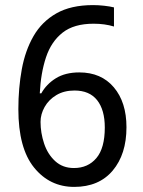

<svg xmlns="http://www.w3.org/2000/svg" viewBox="-20 -722 560 753"><path d="M52 -294Q52 -377 65.5 -450.5Q79 -524 111.5 -580.5Q144 -637 201 -669.5Q258 -702 345 -702Q366 -702 388.5 -699.5Q411 -697 427 -693V-618Q391 -629 347 -629Q270 -629 225.5 -594Q181 -559 160.5 -497.5Q140 -436 136 -356H142Q162 -392 199 -415Q236 -438 291 -438Q377 -438 426.5 -379.5Q476 -321 476 -223Q476 -117 422 -53Q368 11 271 11Q175 11 113.5 -65Q52 -141 52 -294ZM270 -63Q325 -63 358 -102Q391 -141 391 -222Q391 -291 361 -329Q331 -367 272 -367Q231 -367 201 -349Q171 -331 155 -302.5Q139 -274 139 -244Q139 -201 153 -159Q167 -117 196.5 -90Q226 -63 270 -63Z"/></svg>

Font: Noto Sans Kannada SemiCondensed
Style: Regular
Weight: 400
Width: 4
Designer: Jelle Bosma - Monotype Design Team
Foundry: Monotype Imaging Inc.
Version: Version 2.005; ttfautohint (v1.8.4.7-5d5b)